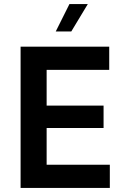

<svg xmlns="http://www.w3.org/2000/svg" viewBox="-20 -931 620 951"><path d="M82 0H524V-115H211V-297H493V-408H211V-585H521V-700H82ZM256 -775H333L415 -911H324Z"/></svg>

Font: Chess Sans SemiBold
Style: Regular
Weight: 600
Designer: Wolf Bōese
Foundry: Wolf Bōese
Version: Version 7.223;Glyphs 3.3 (3306)